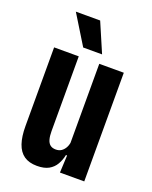

<svg xmlns="http://www.w3.org/2000/svg" viewBox="-131 -751 660 831"><g transform="rotate(20 199.0 -335.5)"><path d="M150.5 -500.5V-156Q150.5 -133.5 154.8 -118.2Q159 -103 168.8 -95.2Q178.5 -87.5 194.5 -87.5Q209.5 -87.5 219.8 -94.5Q230 -101.5 236.8 -113.2Q243.5 -125 246 -140.5L269.5 -80H244.5Q239.5 -55.5 228 -35.8Q216.5 -16 196 -4.5Q175.5 7 142 7Q105.5 7 82.2 -9.2Q59 -25.5 48 -57.8Q37 -90 37 -138V-500.5ZM358 -500.5V0H246L250.5 -94L245 -96V-500.5ZM184.5 -678 242.5 -543H155.5L72.5 -678Z"/></g></svg>

Font: Anek Tamil Condensed SemiBold
Style: Regular
Weight: 600
Width: 3
Designer: Aadarsh Rajan (Tamil), Yesha Goshar (Latin)
Foundry: Ek Type
Version: Version 1.003